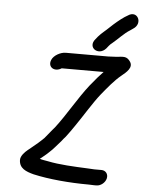

<svg xmlns="http://www.w3.org/2000/svg" viewBox="-60 -920 741 995"><g transform="rotate(5 311.0 -422.5)"><path d="M408.8 -727C369 -681.4 430.7 -640.3 468.9 -684L480.1 -698C484.9 -704 490.4 -709.3 496.8 -714C523.7 -735.8 553.5 -769.7 583.9 -788L598.2 -798C647.9 -828.5 613.4 -897.8 564.2 -863L549.2 -854C525.2 -837.8 499.3 -815.9 477.5 -795C456.6 -774.4 438.8 -762.4 420.1 -741ZM247.5 -561H465.5L436.1 -529C424.2 -515 411.8 -500 398.7 -484C344.8 -415.8 291.3 -319.8 239.4 -253C221.7 -233.8 206.5 -211.9 189.6 -193L170.4 -175C155.9 -160.9 140 -149.7 125.6 -137L108.4 -123C94.6 -111.8 73 -90.3 73.4 -69C74.3 -25.3 109.8 -11.7 150.2 -1C231.4 17.3 337.4 27 439.8 27C447.6 27.7 456.5 28 466.5 28H479.5C502 28 524.8 9.5 530 -13C535.2 -35.5 520.9 -54 498.5 -54H461.5C453.6 -54.7 441.8 -55.3 425.9 -56C355.4 -59 278.4 -62.4 218.3 -75C199.2 -78.8 188.8 -79.2 175.4 -84C191.3 -96.9 205.9 -107.7 221.4 -123C243.7 -142.6 257.9 -162.7 278.7 -185C284.6 -193 291.5 -201.3 299.5 -210C315.3 -230 328.6 -250.2 343.8 -272C376.9 -319.2 423.6 -397.3 460.3 -443C490.7 -480 523.3 -521 559 -550C583.1 -569.6 617.3 -597.1 596.3 -627C577.6 -653.5 561.9 -648.7 523.9 -645C513.8 -645 493.8 -643 482.4 -643H261.4C234.3 -643 199.5 -623.9 189.4 -599.5C173.7 -561.4 211.2 -537.8 247.5 -561Z"/></g></svg>

Font: HoneyBee
Style: BdIt
Weight: 700
Foundry: Cannot Into Space Fonts
Version: Version 0.89